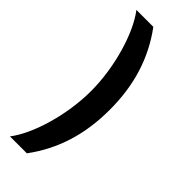

<svg xmlns="http://www.w3.org/2000/svg" viewBox="-291 -781 969 969"><g transform="rotate(45 193.5 -296.5)"><path d="M291.9 -296.2C292.3 -473.7 245 -621.1 151.3 -747.9H30.5C103 -653.8 158.4 -464.8 158.4 -296.2C158.4 -127.8 103 61.1 30.5 154.8H151.3C245 28.4 292.3 -119.3 291.9 -296.2Z"/></g></svg>

Font: Riot Sans 2.0
Style: Bold
Weight: 600
Designer: Rasmus Andersson
Foundry: rsms
Version: Version 3.006;hotconv 1.0.109;makeotfexe 2.5.65596